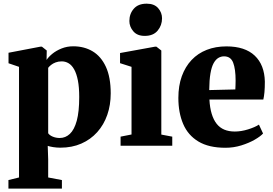

<svg xmlns="http://www.w3.org/2000/svg" viewBox="-20 -812 1520 1070"><path d="M27 239V191.5L86 177V-439.5L27.5 -459.5V-518L205.5 -552H213.5L240.5 -530.5L239.5 -478Q250.5 -495 272 -512.5Q293.5 -530 323.5 -542Q353.5 -554 388 -554Q449.5 -554 496.5 -525.8Q543.5 -497.5 570.2 -439.5Q597 -381.5 597 -291.5Q597 -227 577.8 -171.8Q558.5 -116.5 521.8 -75.5Q485 -34.5 433.2 -11.8Q381.5 11 316 11Q296 11 276 7.8Q256 4.5 246 1L248.5 75.5V177L325 191.5V239ZM313 -43Q345 -43 369.5 -66Q394 -89 407.8 -139.2Q421.5 -189.5 421.5 -271.5Q421.5 -326 414 -364Q406.5 -402 393.2 -425.5Q380 -449 362.2 -459.5Q344.5 -470 324 -470Q305 -470 290 -464.2Q275 -458.5 264.5 -450Q254 -441.5 248.5 -434V-69.5Q256 -58 274 -50.5Q292 -43 313 -43Z M652 0V-50.5L713 -62.5V-439.5L649 -460V-516.5L844.5 -552H851.5L879 -530.5V-62L940 -50.5V0ZM786 -612Q744.5 -612 722.8 -637.8Q701 -663.5 701 -695Q701 -735 725.5 -763.2Q750 -791.5 797 -791.5H798Q839.5 -791.5 861.2 -766.8Q883 -742 883 -710Q883 -670.5 858.5 -641.2Q834 -612 787 -612Z M1236.5 11.5Q1143.5 11.5 1085.5 -23.5Q1027.5 -58.5 1000.8 -121.2Q974 -184 974 -266Q974 -334 993.2 -387.2Q1012.5 -440.5 1047.8 -477.8Q1083 -515 1132.2 -534.2Q1181.5 -553.5 1242 -553.5Q1345 -553.5 1399.5 -502Q1454 -450.5 1456 -357Q1456 -323 1453.8 -298.5Q1451.5 -274 1447.5 -257.5H1147Q1149.5 -211.5 1159.8 -177.8Q1170 -144 1187.5 -122Q1205 -100 1230.2 -89.5Q1255.5 -79 1288.5 -79Q1324 -79 1362.5 -91Q1401 -103 1423 -117.5L1446 -68Q1431.5 -52 1399.5 -33.5Q1367.5 -15 1325 -1.8Q1282.5 11.5 1236.5 11.5ZM1146 -310 1291.5 -313.5Q1292 -326 1292.5 -338Q1293 -350 1293 -363Q1293 -427 1279.5 -462.5Q1266 -498 1228.5 -498Q1211.5 -498 1196.8 -489.2Q1182 -480.5 1170.5 -459.8Q1159 -439 1152.8 -402.5Q1146.5 -366 1146 -310Z"/></svg>

Font: Merriweather 60pt Black
Style: Regular
Weight: 900
Version: Version 2.100